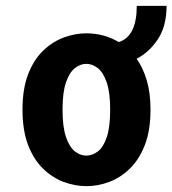

<svg xmlns="http://www.w3.org/2000/svg" viewBox="-20 -626 590 657"><path d="M275.5 11Q236.5 11 197.8 -3.5Q159 -18 127 -49.2Q95 -80.5 76 -130.2Q57 -180 57 -251Q57 -321.5 76 -371.2Q95 -421 127 -452Q159 -483 197.8 -497.5Q236.5 -512 275.5 -512Q304 -512 332.2 -504.8Q360.5 -497.5 386.5 -482Q448 -501.5 448 -606H550Q550 -536.5 520.2 -491.8Q490.5 -447 447.5 -425Q469.5 -394 482.2 -351Q495 -308 495 -251Q495 -180 475.8 -130.2Q456.5 -80.5 424.5 -49.2Q392.5 -18 353.8 -3.5Q315 11 275.5 11ZM275.5 -93.5Q296 -93.5 314.8 -107.8Q333.5 -122 345.2 -156.2Q357 -190.5 357 -251Q357 -309.5 345.2 -343.8Q333.5 -378 314.8 -392.8Q296 -407.5 275.5 -407.5Q255 -407.5 236.2 -392.8Q217.5 -378 205.8 -344Q194 -310 194 -251Q194 -191 206 -156.5Q218 -122 236.5 -107.8Q255 -93.5 275.5 -93.5Z"/></svg>

Font: Trispace SemiCondensed SemiBold
Style: Regular
Weight: 600
Width: 4
Designer: Tyler Finck
Foundry: Etcetera Type Company
Version: Version 1.210; ttfautohint (v1.8.3)